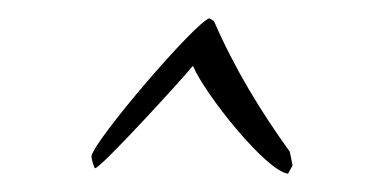

<svg xmlns="http://www.w3.org/2000/svg" viewBox="-20 -646 415 210"><path d="M300 -465 297 -480C266 -523 237 -570 214 -623L209 -626C194 -622 83 -493 80 -475C80 -472 83 -462 84 -462C90 -462 178 -558 191 -574C204 -543 271 -459 295 -456Z"/></svg>

Font: Comforter
Style: Regular
Weight: 400
Designer: Robert E. Leuschke
Foundry: Robert E. Leuschke
Version: Version 1.013; ttfautohint (v1.8.3)